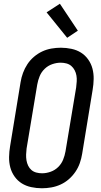

<svg xmlns="http://www.w3.org/2000/svg" viewBox="-20 -998 540 1026"><path d="M204 8Q175 8 147 2Q119 -4 96.5 -18Q74 -32 58 -54.5Q42 -77 35 -103.5Q28 -130 28.5 -159Q29 -188 34 -217L90 -559Q94 -584 103 -608.5Q112 -633 126.5 -655Q141 -677 161.5 -694.5Q182 -712 205.5 -723Q229 -734 254.5 -738.5Q280 -743 305 -743Q334 -743 362 -737Q390 -731 412.5 -717Q435 -703 451 -680.5Q467 -658 474 -631.5Q481 -605 480.5 -576Q480 -547 475 -518L419 -176Q415 -151 406.5 -126.5Q398 -102 383 -80Q368 -58 348 -40.5Q328 -23 304 -12Q280 -1 254.5 3.5Q229 8 204 8ZM205 -72Q227 -72 250 -80Q273 -88 290.5 -105Q308 -122 317 -144Q326 -166 330 -189L387 -531Q389 -547 390 -563Q391 -579 388.5 -594Q386 -609 379 -622.5Q372 -636 361 -645.5Q350 -655 335 -659Q320 -663 304 -663Q282 -663 259 -655Q236 -647 218.5 -630Q201 -613 192 -591Q183 -569 179 -546L122 -204Q120 -188 119.5 -172Q119 -156 121.5 -141Q124 -126 130.5 -112.5Q137 -99 148 -89.5Q159 -80 174 -76Q189 -72 205 -72ZM339 -796 229 -932 300 -978 396 -834Z"/></svg>

Font: Iosevka Term Curly Md Obl
Style: Regular
Weight: 500
Italic angle: -9°
Designer: Belleve Invis
Foundry: Belleve Invis
Version: Version 32.3.0